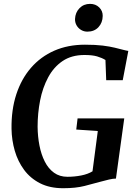

<svg xmlns="http://www.w3.org/2000/svg" viewBox="-20 -988 726 1016"><path d="M314.5 8Q243.5 8 192 -18.2Q140.5 -44.5 107.5 -89.2Q74.5 -134 58.2 -190Q42 -246 41 -306Q39.5 -406.5 66.2 -488.5Q93 -570.5 144 -629.2Q195 -688 267.2 -719.8Q339.5 -751.5 429.5 -751.5Q485.5 -751.5 523.5 -746.8Q561.5 -742 587.8 -735.5Q614 -729 633.5 -724Q640 -722.5 646.2 -721Q652.5 -719.5 659 -718.5L629.5 -563.5H542L538 -670.5Q519.5 -682 494 -689.5Q468.5 -697 427 -697Q358.5 -697 311.2 -665Q264 -633 234.8 -578.5Q205.5 -524 192.2 -456.2Q179 -388.5 179 -317.5Q179.5 -265.5 188.8 -218Q198 -170.5 217 -133Q236 -95.5 265.8 -74Q295.5 -52.5 337 -52.5Q374 -52.5 409.8 -59.5Q445.5 -66.5 469.5 -81.5L497.5 -294.5L383.5 -302.5L390.5 -361.5H637.5L593.5 -43Q578.5 -43 557 -38Q535.5 -33 514 -27Q474 -16 427.5 -4Q381 8 314.5 8ZM442 -820.5Q424.5 -820.5 409.2 -829.5Q394 -838.5 385.2 -853.8Q376.5 -869 377 -887.5Q378.5 -922 400.8 -944.8Q423 -967.5 456.5 -967.5Q486 -967.5 505 -948.8Q524 -930 523.5 -903.5Q523 -868 501 -844.2Q479 -820.5 442 -820.5Z"/></svg>

Font: Merriweather 24pt SemiBold
Style: Italic
Weight: 600
Italic angle: -7.8°
Version: Version 2.101